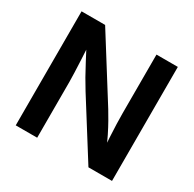

<svg xmlns="http://www.w3.org/2000/svg" viewBox="-159 -895 1070 1061"><g transform="rotate(30 376.0 -364.0)"><path d="M68.8 0V-727.5H219.2L466.8 -333Q481.4 -309.1 499 -278.1Q516.6 -247.1 535.4 -209.2Q554.2 -171.4 572.3 -127L557.6 -120.6Q554.2 -159.7 551.8 -202.9Q549.3 -246.1 548.1 -285.2Q546.9 -324.2 546.9 -350.6V-727.5H683.1V0H532.7L309.1 -355.5Q289.1 -387.7 269.8 -421.6Q250.5 -455.6 228.3 -498Q206.1 -540.5 175.8 -598.1L194.8 -602.1Q198.2 -548.8 200.4 -501.2Q202.6 -453.6 204.1 -416.3Q205.6 -378.9 205.6 -356V0Z"/></g></svg>

Font: V-Inter
Style: SemiBold-600
Weight: 600
Designer: Rasmus Andersson
Foundry: rsms
Version: Version 4.000;git-4146feb